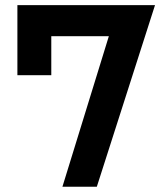

<svg xmlns="http://www.w3.org/2000/svg" viewBox="-20 -713 626 733"><path d="M218.3 0 432.1 -693.4H571.8L349.6 0ZM46.4 -425.8V-678.7H175.8V-425.8ZM46.4 -574.7V-693.4H571.8L494.1 -574.7Z"/></svg>

Font: Cascadia Mono
Style: Regular
Weight: 400
Monospace: yes
Designer: Aaron Bell
Foundry: Saja Typeworks
Version: Version 2404.023